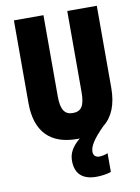

<svg xmlns="http://www.w3.org/2000/svg" viewBox="-102 -781 791 1088"><g transform="rotate(-10 294.0 -237.0)"><path d="M365 97C365 65 388 27 452 -37C505 -78 533 -147 533 -242V-714H363V-247C363 -167 342 -139 294 -139C249 -139 226 -168 226 -246V-714H56V-238C56 -72 140 10 292 10C297 10 302 10 307 10C260 49 242 85 242 127C242 196 278 240 363 240C389 240 424 236 448 227V119C438 125 412 130 399 130C380 130 365 119 365 97Z"/></g></svg>

Font: Noto Sans Lao ExtraCondensed Black
Style: Regular
Weight: 900
Width: 2
Designer: Monotype Design Team
Foundry: Monotype Imaging Inc.
Version: Version 2.003